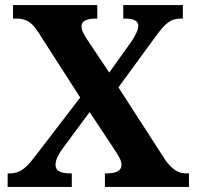

<svg xmlns="http://www.w3.org/2000/svg" viewBox="-20 -734 773 754"><path d="M10 0H262V-53H258C214 -53 198 -65 198 -87C198 -108 212 -131 224 -148L332 -294L424 -155C453 -112 457 -101 457 -86C457 -64 437 -53 397 -53H392V0H722V-53H709C684 -53 657 -66 629 -106L445 -391L590 -589C629 -643 650 -661 689 -661H698V-714H464V-661H468C499 -661 523 -656 523 -632C523 -614 508 -589 496 -571L409 -449L326 -573C309 -598 300 -616 300 -630C300 -646 311 -661 357 -661H362V-714H31V-661H44C87 -661 107 -643 130 -608L295 -351L120 -123C87 -80 64 -53 16 -53H10Z"/></svg>

Font: Noto Serif Georgian Bold
Style: Regular
Weight: 700
Designer: Monotype Design Team, Akaki Razmadze
Foundry: Google LLC
Version: Version 2.003